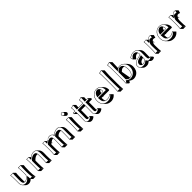

<svg xmlns="http://www.w3.org/2000/svg" viewBox="617 -2825 5020 5020"><g transform="rotate(-45 3127.0 -315.5)"><path d="M223.1 -46.4Q227.1 -46.4 230 -45.9Q282.7 -45.9 339.8 -113.3Q355.5 -132.3 367.2 -150.9V-249Q367.2 -363.3 357.9 -429.2L359.9 -432.1Q377.9 -429.2 407.2 -429.2Q436 -429.2 454.1 -432.1L456.1 -429.2L512.7 -372.6Q503.9 -312 503.4 -192.4V-135.3Q503.4 -34.7 520.5 56.6L463.9 0L461.9 2.9L518.6 59.6Q498.5 56.6 474.1 56.6Q461.4 56.6 439.5 59.6Q433.1 59.1 431.2 58.1L384.3 11.2Q328.6 66.4 270.5 66.4Q210.4 65.9 176.8 32.7L120.1 -23.9Q83.5 -61.5 83 -128.9V-249Q83 -365.2 74.2 -429.2L76.2 -432.1Q94.2 -429.2 123 -429.2Q151.9 -429.2 169.9 -432.1L171.9 -429.2L228.5 -372.6Q219.7 -311.5 219.7 -192.4V-93.3Q219.7 -65.9 223.1 -46.4ZM369.1 -87.9V-88.9L365.2 -91.8ZM356.4 -97.7 362.3 -106.4 378.9 -94.2 383.8 -7.3Q405.3 -10.3 417.5 -9.8Q435.1 -9.8 452.1 -8.3Q437 -99.1 437 -191.9V-249Q437 -364.3 444.8 -420.9Q425.3 -418.9 407.2 -418.9Q388.2 -418.9 369.1 -420.9Q377 -357.4 377 -249V-148.4L375.5 -146Q335.4 -78.6 279.3 -49.3Q252.9 -36.1 230 -36.1Q166.5 -36.1 155.8 -109.9Q153.3 -128.4 152.8 -149.9V-249Q152.8 -363.8 160.6 -420.9Q141.1 -418.9 123 -418.9Q104 -418.9 85 -420.9Q92.8 -358.9 92.8 -249V-128.9Q92.8 -25.9 173.8 -4.9Q192.9 -0.5 213.9 0Q280.8 0 340.8 -75.7Q349.6 -86.9 356.4 -97.7Z M1109.4 -123.5Q1109.4 -8.8 1118.2 56.6L1061.5 0L1059.6 2.9L1116.2 59.6Q1098.1 56.6 1069.3 56.6Q1040.5 56.6 1022.5 59.6L965.8 2.9L963.9 0Q972.7 -68.4 972.7 -180.2V-277.8Q972.7 -304.2 969.7 -321.8Q963.9 -322.3 957.5 -322.3Q897.5 -322.3 835.9 -265.1Q823.2 -252.9 812.5 -240.2V-123.5Q812.5 -7.3 821.3 56.6L764.6 0L762.7 2.9L819.3 59.6Q800.8 56.6 772.5 56.6Q743.7 56.6 725.6 59.6L668.9 2.9L667 0Q675.8 -62 675.8 -180.2V-234.9Q675.8 -373 667 -429.2L668.9 -432.1Q712.9 -427.7 750 -435.1Q752.9 -434.6 753.9 -433.6Q755.4 -430.7 755.9 -424.8L794.9 -385.7Q859.9 -438.5 930.7 -439Q987.8 -438.5 1017.6 -409.2L1074.2 -352.5Q1110.8 -314.5 1111.3 -224.6Q1111.3 -208.5 1110.4 -173.8Q1109.4 -139.2 1109.4 -123.5ZM758.3 -349.6 755.9 -352.1 757.8 -349.1ZM1043 -180.2Q1043 -196.3 1043.9 -231Q1044.9 -265.6 1044.9 -280.8Q1044.9 -394 984.9 -419.9Q961.9 -429.2 930.7 -429.2Q847.2 -429.2 776.9 -355Q770.5 -348.1 765.6 -342.3L756.8 -332.5L745.6 -349.1V-424.3Q713.9 -419.4 678.2 -421.4Q686 -362.3 685.5 -234.9V-180.2Q685.5 -65.9 678.2 -8.3Q697.8 -10.3 715.8 -9.8Q734.9 -9.8 753.4 -8.3Q745.6 -70.3 745.6 -180.2V-300.8L748 -303.7Q812 -378.9 886.7 -388.2Q894.5 -389.2 900.9 -389.2Q960.9 -389.2 976.1 -338.4Q982.9 -314.5 982.9 -277.8V-180.2Q982.9 -72.3 975.1 -8.3Q994.6 -10.3 1012.7 -9.8Q1031.7 -9.8 1050.8 -8.3Q1043 -71.8 1043 -180.2Z M1445.3 -278.8 1462.4 -238.8 1432.6 -269Q1418 -256.8 1406.2 -244.6V-123.5Q1406.2 -6.8 1415 56.6L1358.4 0L1356.4 2.9L1413.1 59.6Q1395 56.6 1366.2 56.6Q1337.4 56.6 1318.8 59.6L1262.7 2.9L1260.7 0Q1269.5 -62 1269.5 -180.2V-234.9Q1269.5 -373 1260.7 -429.2L1262.7 -432.1Q1306.6 -427.7 1343.3 -435.1Q1346.2 -434.6 1347.7 -433.6Q1349.6 -430.2 1349.6 -424.8L1406.2 -368.7L1411.1 -356.9Q1430.2 -427.2 1501 -437.5Q1511.2 -439 1520.5 -439Q1570.8 -438.5 1601.1 -408.7L1638.2 -371.6Q1709.5 -438.5 1795.4 -439Q1855.5 -438.5 1884.8 -409.7L1941.4 -353Q1975.6 -317.4 1976.1 -223.6V-123.5Q1976.1 -7.3 1984.9 56.6L1928.7 0L1926.3 2.9L1982.9 59.6Q1964.4 56.6 1936 56.6Q1907.2 56.6 1889.2 59.6L1832.5 2.9L1830.6 0Q1839.4 -62 1839.4 -180.2V-290Q1839.4 -307.6 1836.9 -321.3Q1827.1 -322.8 1815.9 -322.3Q1751 -322.3 1703.6 -277.3Q1695.8 -270 1689 -262.2Q1689.9 -249 1689.9 -224.6V-123.5Q1689.9 -7.3 1699.2 56.6L1642.6 0L1640.6 2.9L1697.3 59.6Q1679.2 56.6 1649.9 56.6Q1621.1 56.6 1603 59.6L1546.4 2.9L1544.4 0Q1553.2 -62 1553.7 -180.2V-290Q1553.7 -308.1 1550.8 -322.3Q1546.9 -322.3 1543.9 -322.3Q1502.4 -321.8 1445.3 -278.8ZM1339.4 -347.7V-424.3Q1307.6 -419.4 1272 -421.4Q1279.8 -362.3 1279.3 -234.9V-180.2Q1279.3 -65.9 1272 -8.3Q1291.5 -10.3 1309.6 -9.8Q1328.6 -9.8 1347.2 -8.3Q1339.4 -70.3 1339.4 -180.2V-305.2L1342.3 -308.1Q1410.2 -377.4 1472.7 -387.7Q1481 -388.7 1487.3 -389.2Q1552.7 -389.2 1562 -314Q1563.5 -302.2 1563.5 -290V-180.2Q1563.5 -65.9 1555.7 -8.3Q1575.2 -10.3 1593.3 -9.8Q1612.3 -9.8 1631.3 -8.3Q1623.5 -70.3 1623.5 -180.2V-280.8Q1623.5 -306.6 1622.6 -318.4L1622.1 -322.3L1625 -325.7Q1685.1 -388.2 1759.3 -389.2Q1841.3 -389.2 1848.6 -308.1Q1849.6 -298.8 1849.6 -290V-180.2Q1849.6 -65.9 1841.8 -8.3Q1861.3 -10.3 1879.4 -9.8Q1898.4 -9.8 1917.5 -8.3Q1909.7 -70.3 1909.7 -180.2V-279.8Q1909.7 -374.5 1875.5 -405.3Q1847.7 -428.7 1795.4 -429.2Q1705.6 -428.2 1633.8 -353L1620.1 -338.9L1616.7 -358.4Q1606.9 -411.1 1552.2 -425.3Q1536.6 -429.2 1520.5 -429.2Q1440.9 -428.2 1359.9 -342.3L1352.5 -334.5Z M2130.4 -597.2Q2130.4 -627.4 2158.7 -642.1Q2169.9 -647.5 2181.2 -647.9Q2201.7 -647 2216.8 -632.8L2273.4 -576.2Q2288.1 -560.1 2289.1 -540.5Q2289.1 -510.3 2260.3 -495.1Q2249 -489.7 2237.8 -489.3Q2217.3 -490.2 2202.1 -504.9L2145.5 -561.5Q2130.9 -577.6 2130.4 -597.2ZM2140.1 -234.9Q2140.1 -367.7 2131.3 -429.2L2133.3 -432.1Q2176.3 -428.7 2220.2 -433.1Q2226.1 -432.6 2227.5 -431.6L2284.2 -375Q2285.6 -372.1 2285.6 -366.2Q2276.9 -280.8 2276.9 -194.3V-123.5Q2276.9 -13.7 2285.6 56.6L2229.5 0L2227.1 2.9L2283.7 59.6Q2265.6 56.6 2236.8 56.6Q2208 56.6 2189.9 59.6L2133.3 2.9L2131.3 0Q2140.1 -68.4 2140.1 -180.2ZM2150.4 -234.9V-180.2Q2150.4 -72.8 2142.6 -8.3Q2162.1 -10.3 2180.2 -9.8Q2199.2 -9.8 2218.3 -8.3Q2210.4 -76.2 2210.4 -180.2V-251Q2210.4 -339.4 2219.2 -422.9Q2183.6 -419.9 2142.6 -421.4Q2150.4 -356.4 2150.4 -234.9ZM2140.1 -597.2Q2140.1 -571.8 2165 -560.1Q2173.3 -556.2 2181.2 -556.2Q2206.5 -556.2 2218.3 -580.6Q2222.2 -589.4 2222.2 -597.2Q2222.2 -622.6 2197.8 -634.3Q2189 -638.2 2181.2 -638.2Q2155.8 -638.2 2144 -613.3Q2140.1 -605 2140.1 -597.2Z M2745.1 -429.2Q2745.1 -508.8 2738.3 -549.8L2740.2 -553.2Q2770 -555.2 2811.5 -573.7Q2817.4 -576.2 2821.3 -578.1Q2826.2 -577.6 2828.1 -575.7Q2830.1 -572.3 2830.1 -567.9L2886.7 -511.2Q2882.3 -456.5 2882.3 -429.2H2932.1Q2936.5 -428.7 2938.5 -426.8Q2939.5 -424.3 2940.4 -422.9L2996.6 -366.2V-341.3Q2995.1 -329.1 2972.7 -328.6H2881.8V-185.5Q2881.8 -150.4 2879.9 -98.6Q2878.9 -67.4 2878.9 -55.7Q2878.9 -52.7 2878.9 -51.3Q2900.9 -54.7 2923.8 -67.9L2980.5 -11.2L2992.7 16.6Q2938.5 66.4 2877 66.4Q2842.3 65.9 2820.8 44.9L2764.2 -11.7Q2742.7 -34.7 2742.2 -68.8Q2742.2 -81.1 2743.2 -124Q2745.1 -196.3 2745.1 -231V-328.6H2680.7H2648.9H2589.8V-185.5Q2589.8 -150.4 2587.9 -98.1Q2586.9 -67.4 2586.9 -55.7Q2586.9 -52.7 2586.9 -51.3Q2608.9 -54.7 2631.8 -67.9L2688.5 -11.2L2700.7 16.6Q2647 66.4 2585 66.4Q2550.3 65.9 2528.8 44.9L2472.2 -11.7Q2450.7 -34.7 2450.2 -68.8Q2450.2 -81.1 2451.2 -124Q2453.1 -196.3 2453.1 -231V-328.6H2446.8L2390.1 -384.8Q2387.7 -385.3 2387.2 -385.7Q2386.7 -387.7 2386.2 -389.2V-424.8Q2387.7 -428.2 2389.2 -429.2H2453.1Q2453.1 -508.8 2446.3 -549.8L2448.2 -553.2Q2478 -555.7 2518.6 -573.2Q2524.9 -576.2 2529.3 -578.1Q2534.2 -577.6 2536.1 -575.7L2592.3 -519.5Q2594.2 -516.1 2594.7 -511.2Q2590.3 -456.1 2589.8 -429.2H2591.3H2640.1ZM2755.4 -429.2V-418.9H2523.4V-429.2Q2523.4 -505.4 2528.3 -566.9Q2485.8 -548.8 2469.7 -545.4Q2463.4 -544.4 2457.5 -543.9Q2463.4 -504.9 2463.4 -429.2V-418.9H2396V-395H2463.4V-231Q2463.4 -195.3 2461.4 -123.5Q2460.4 -81.5 2460.4 -68.8Q2460.4 -19 2502.4 -4.4Q2515.1 -0.5 2528.3 0Q2584.5 -1 2632.3 -42.5L2627 -53.7Q2598.6 -40 2563 -40Q2522.9 -40 2520.5 -99.1Q2520 -105.5 2520 -111.8Q2520 -124.5 2521.5 -155.8Q2523.4 -207.5 2523.4 -242.2V-395H2755.4V-231Q2755.4 -195.3 2753.4 -123.5Q2752.4 -81.5 2752.4 -68.8Q2752.4 -19 2794.4 -4.4Q2807.1 -0.5 2820.3 0Q2876.5 -1 2924.3 -42.5L2918.9 -53.7Q2890.6 -40 2855 -40Q2814.9 -40 2812.5 -99.1Q2812 -105.5 2812 -111.8Q2812 -124.5 2813.5 -155.8Q2815.4 -207.5 2815.4 -242.2V-395H2916Q2924.8 -395.5 2930.2 -398.4V-418.9H2815.4V-429.2Q2815.4 -505.4 2820.3 -566.9Q2777.3 -548.3 2760.3 -545.4Q2754.4 -544.4 2749.5 -543.9Q2755.4 -504.4 2755.4 -429.2Z M3408.2 -104 3428.2 -79.1 3484.9 -22.5Q3432.1 49.8 3343.8 64Q3326.7 66.4 3310.5 66.4Q3216.8 65.9 3161.1 11.2L3104.5 -45.4Q3099.1 -51.3 3095.2 -56.2Q3050.3 -110.8 3050.3 -209Q3050.3 -328.1 3135.3 -395.5Q3190.9 -439 3254.9 -439Q3330.6 -438.5 3375.5 -394L3432.1 -337.4Q3484.4 -284.2 3484.9 -193.4Q3482.9 -177.2 3466.8 -176.3H3256.8Q3254.9 -165 3254.4 -159.7L3237.8 -176.3H3194.8Q3195.3 -99.6 3211.9 -62Q3240.2 -49.3 3271 -48.8Q3357.4 -49.8 3408.2 -104ZM3329.6 -339.4Q3319.8 -342.3 3311.5 -342.3Q3293 -340.3 3276.4 -272.9H3325.2Q3338.4 -274.9 3339.4 -287.1Q3338.4 -315.9 3329.6 -339.4ZM3199.2 -68.8 3162.1 -106Q3169.9 -94.2 3178.7 -85.4Q3188.5 -75.7 3199.2 -68.8ZM3407.2 -88.9Q3353.5 -39.1 3271 -39.1Q3197.8 -39.1 3158.2 -93.8Q3155.3 -97.7 3153.8 -100.6Q3128.4 -142.6 3127.9 -232.9V-243.2H3410.2Q3417.5 -245.1 3418 -250Q3418 -352.1 3354.5 -399.4Q3314 -428.7 3254.9 -429.2Q3177.7 -429.2 3120.1 -368.2Q3060.5 -304.2 3060.1 -209Q3060.5 -113.8 3103 -62.5Q3155.8 -0.5 3253.9 0Q3344.7 0 3406.7 -68.8Q3411.6 -74.2 3415.5 -78.6ZM3129.4 -263.2 3131.3 -274.4Q3147 -369.6 3219.7 -400.9Q3239.3 -409.2 3254.9 -409.2Q3298.3 -409.2 3327.1 -365.7Q3348.6 -332 3349.1 -287.1Q3345.7 -265.6 3325.2 -263.2Z M3614.7 -200.2V-481.9Q3614.7 -625 3606 -674.8L3607.9 -678.2Q3653.8 -682.1 3694.8 -698.2Q3699.2 -697.8 3701.7 -695.8Q3703.6 -692.4 3704.1 -688L3760.3 -631.3Q3751.5 -509.3 3751.5 -443.4V-143.6Q3751.5 -8.8 3760.3 56.6L3704.1 0L3701.7 2.9L3758.3 59.6Q3740.2 56.6 3711.4 56.6Q3682.6 56.6 3664.6 59.6L3607.9 2.9L3606 0Q3614.7 -64.9 3614.7 -200.2ZM3625 -200.2Q3625 -72.3 3617.2 -8.3Q3636.7 -10.3 3654.8 -9.8Q3673.8 -9.8 3692.9 -8.3Q3685.1 -73.7 3685.1 -200.2V-500Q3685.1 -568.4 3693.8 -687Q3656.2 -672.9 3617.2 -668.9Q3625 -615.2 3625 -481.9Z M3994.6 -81.1Q4000 -74.7 4004.9 -69.3Q4011.2 -63 4017.1 -58.6ZM4193.8 -335.4Q4175.8 -342.3 4156.2 -342.3Q4113.3 -342.3 4071.3 -303.2Q4062 -294.4 4051.3 -283.2L4096.2 -30.8Q4209.5 -39.6 4214.4 -208Q4214.4 -216.3 4214.4 -224.1Q4214.4 -292 4193.8 -335.4ZM4051.3 -427.7Q4082 -439 4119.6 -439Q4190.4 -438 4243.2 -386.2L4299.3 -330.1Q4359.4 -268.6 4359.9 -175.3Q4359.9 -29.8 4259.3 33.7Q4207 65.9 4145 66.4Q4083.5 64.9 4026.9 17.6Q4010.7 47.9 3994.1 66.4Q3974.6 65.9 3966.3 58.6L3909.7 2Q3914.6 -25.4 3914.6 -73.2V-481.9Q3914.6 -608.4 3902.3 -674.8L3904.3 -678.2Q3950.2 -682.1 3991.7 -698.2Q3996.1 -697.8 3998 -695.8L4054.7 -639.2Q4056.6 -635.7 4057.1 -631.3Q4051.3 -552.7 4051.3 -443.4ZM3984.4 -500Q3984.4 -609.4 3990.2 -687Q3952.6 -672.9 3913.6 -668.9Q3924.3 -599.1 3924.3 -481.9V-73.2Q3924.3 -25.9 3920.4 -2.4Q3926.3 -0.5 3933.1 0Q3948.2 -18.1 3961.4 -43.5L3967.3 -54.7L3977.1 -46.4Q4033.2 -2.4 4088.4 0Q4182.6 0 4241.2 -68.8Q4293.5 -131.8 4293.5 -231.9Q4293.5 -332.5 4223.6 -390.6Q4176.8 -428.7 4119.6 -429.2Q4044.9 -428.2 4002 -382.3L3984.4 -363.3ZM3986.8 -74.7 3984.4 -77.6V-344.2L3987.3 -347.2Q4037.6 -398.9 4074.7 -406.7Q4086.9 -409.2 4099.6 -409.2Q4174.3 -409.2 4206.5 -330.6Q4224.1 -286.1 4224.6 -224.1Q4223.1 -21 4082.5 -20Q4037.1 -20 3994.1 -66.4Q3989.7 -70.8 3986.8 -74.7Z M4702.1 -47.9H4698.2L4704.1 -42Q4703.1 -45.4 4702.1 -47.9ZM4574.7 -42.5Q4583 -41 4592.3 -41Q4632.8 -41.5 4684.1 -80.1Q4697.8 -91.8 4698.2 -106L4699.7 -152.3L4673.8 -145.5Q4586.9 -122.1 4576.7 -66.4Q4575.2 -56.2 4574.7 -45.4Q4574.7 -43.5 4574.7 -42.5ZM4836.9 -41.5Q4844.7 -43 4852.1 -45.9L4908.7 10.7L4916.5 35.6Q4886.7 66.4 4836.4 66.4Q4800.8 65.4 4779.3 44.4L4748.5 13.7Q4694.8 58.1 4650.9 64.5Q4636.2 66.4 4618.7 66.4Q4553.7 65.9 4521.5 33.7L4464.8 -22.5Q4437.5 -50.8 4437 -98.1Q4437 -173.8 4530.3 -218.3Q4563 -233.9 4603 -243.2L4696.3 -264.2Q4702.6 -268.1 4703.1 -275.9Q4703.1 -310.5 4695.8 -334.5Q4682.1 -337.4 4663.6 -337.4Q4606 -335.9 4553.7 -252.4L4540.5 -253.4L4483.9 -310.1L4467.3 -377L4470.2 -380.9Q4540 -438.5 4617.2 -439Q4699.7 -438 4741.2 -397.5L4797.9 -340.8Q4838.4 -298.8 4838.9 -220.2Q4838.9 -215.8 4837.9 -174.8Q4835.9 -87.9 4835.9 -69.3Q4835.9 -53.7 4836.9 -41.5ZM4709.5 -58.1 4711.9 -50.8Q4728 -0.5 4780.3 0Q4822.8 -1 4848.6 -23.9L4845.7 -33.2Q4834.5 -30.8 4825.2 -30.3Q4800.3 -31.2 4789.1 -40.5Q4769.5 -60.1 4769.5 -126Q4769.5 -144 4771 -231.9Q4772 -272.5 4772 -276.9Q4770.5 -428.2 4617.2 -429.2Q4543 -428.7 4478 -374.5L4492.2 -319.8Q4546.9 -403.3 4606.9 -403.8Q4703.1 -403.8 4711.9 -299.3Q4712.9 -287.6 4712.9 -275.9Q4711.9 -259.8 4699.2 -254.4H4698.7L4605.5 -233.4Q4487.8 -207 4456.1 -137.7Q4447.3 -118.2 4447.3 -98.1Q4447.3 -6.3 4549.3 -0.5Q4556.2 0 4562 0Q4615.7 0 4655.3 -26.9Q4670.9 -37.6 4691.4 -55.7L4694.3 -58.1ZM4712.4 -238.3 4708 -106Q4707 -85.4 4689.9 -71.8Q4634.8 -31.2 4592.3 -30.8Q4539.6 -30.8 4516.6 -70.3Q4508.3 -85.9 4508.3 -102.1Q4508.3 -178.7 4601.6 -208Q4608.4 -210 4614.3 -211.4Z M5174.3 -255.4Q5152.3 -216.3 5152.3 -175.3V-123.5Q5152.3 -11.2 5161.1 56.6L5104.5 0L5102.5 2.9L5159.2 59.6Q5140.6 56.6 5112.3 56.6Q5083.5 56.6 5065.4 59.6L5008.8 2.9L5006.8 0Q5015.6 -63 5015.6 -180.2V-234.9Q5015.6 -373 5006.8 -429.2L5008.8 -432.1Q5052.7 -427.7 5089.8 -435.1Q5092.8 -434.6 5093.8 -433.6Q5095.7 -430.2 5095.7 -424.8L5133.8 -386.7Q5175.8 -437.5 5225.6 -439Q5239.7 -438.5 5261.7 -432.1L5265.6 -428.2L5322.3 -371.6L5302.2 -297.4L5294.4 -295.4Q5278.3 -309.1 5242.2 -309.6Q5210 -308.6 5187.5 -276.4L5209 -220.7ZM5085.9 -328.6V-424.3Q5054.2 -419.4 5018.1 -421.4Q5025.9 -362.3 5025.9 -234.9V-180.2Q5025.9 -67.4 5018.1 -8.3Q5037.6 -10.3 5055.7 -9.8Q5074.7 -9.8 5093.8 -8.3Q5085.9 -74.2 5085.9 -180.2V-231.9Q5085.9 -280.8 5118.7 -332.5Q5120.1 -335 5121.1 -336.4Q5147.5 -375 5185.5 -376Q5220.2 -375.5 5238.3 -364.3L5254.4 -423.8Q5236.3 -428.7 5225.6 -429.2Q5180.2 -429.2 5146.5 -386.7Q5129.9 -365.2 5107.4 -327.1L5102.1 -317.9Z M5726.6 -104 5746.6 -79.1 5803.2 -22.5Q5750.5 49.8 5662.1 64Q5645 66.4 5628.9 66.4Q5535.2 65.9 5479.5 11.2L5422.9 -45.4Q5417.5 -51.3 5413.6 -56.2Q5368.7 -110.8 5368.7 -209Q5368.7 -328.1 5453.6 -395.5Q5509.3 -439 5573.2 -439Q5648.9 -438.5 5693.8 -394L5750.5 -337.4Q5802.7 -284.2 5803.2 -193.4Q5801.3 -177.2 5785.2 -176.3H5575.2Q5573.2 -165 5572.8 -159.7L5556.2 -176.3H5513.2Q5513.7 -99.6 5530.3 -62Q5558.6 -49.3 5589.4 -48.8Q5675.8 -49.8 5726.6 -104ZM5647.9 -339.4Q5638.2 -342.3 5629.9 -342.3Q5611.3 -340.3 5594.7 -272.9H5643.6Q5656.7 -274.9 5657.7 -287.1Q5656.7 -315.9 5647.9 -339.4ZM5517.6 -68.8 5480.5 -106Q5488.3 -94.2 5497.1 -85.4Q5506.8 -75.7 5517.6 -68.8ZM5725.6 -88.9Q5671.9 -39.1 5589.4 -39.1Q5516.1 -39.1 5476.6 -93.8Q5473.6 -97.7 5472.2 -100.6Q5446.8 -142.6 5446.3 -232.9V-243.2H5728.5Q5735.8 -245.1 5736.3 -250Q5736.3 -352.1 5672.9 -399.4Q5632.3 -428.7 5573.2 -429.2Q5496.1 -429.2 5438.5 -368.2Q5378.9 -304.2 5378.4 -209Q5378.9 -113.8 5421.4 -62.5Q5474.1 -0.5 5572.3 0Q5663.1 0 5725.1 -68.8Q5730 -74.2 5733.9 -78.6ZM5447.8 -263.2 5449.7 -274.4Q5465.3 -369.6 5538.1 -400.9Q5557.6 -409.2 5573.2 -409.2Q5616.7 -409.2 5645.5 -365.7Q5667 -332 5667.5 -287.1Q5664.1 -265.6 5643.6 -263.2Z M6088.9 -255.4Q6066.9 -216.3 6066.9 -175.3V-123.5Q6066.9 -11.2 6075.7 56.6L6019 0L6017.1 2.9L6073.7 59.6Q6055.2 56.6 6026.9 56.6Q5998 56.6 5980 59.6L5923.3 2.9L5921.4 0Q5930.2 -63 5930.2 -180.2V-234.9Q5930.2 -373 5921.4 -429.2L5923.3 -432.1Q5967.3 -427.7 6004.4 -435.1Q6007.3 -434.6 6008.3 -433.6Q6010.3 -430.2 6010.3 -424.8L6048.3 -386.7Q6090.3 -437.5 6140.1 -439Q6154.3 -438.5 6176.3 -432.1L6180.2 -428.2L6236.8 -371.6L6216.8 -297.4L6209 -295.4Q6192.9 -309.1 6156.7 -309.6Q6124.5 -308.6 6102.1 -276.4L6123.5 -220.7ZM6000.5 -328.6V-424.3Q5968.8 -419.4 5932.6 -421.4Q5940.4 -362.3 5940.4 -234.9V-180.2Q5940.4 -67.4 5932.6 -8.3Q5952.1 -10.3 5970.2 -9.8Q5989.3 -9.8 6008.3 -8.3Q6000.5 -74.2 6000.5 -180.2V-231.9Q6000.5 -280.8 6033.2 -332.5Q6034.7 -335 6035.6 -336.4Q6062 -375 6100.1 -376Q6134.8 -375.5 6152.8 -364.3L6168.9 -423.8Q6150.9 -428.7 6140.1 -429.2Q6094.7 -429.2 6061 -386.7Q6044.4 -365.2 6022 -327.1L6016.6 -317.9Z"/></g></svg>

Font: Linux Biolinum Shadow O
Style: Regular
Weight: 400
Designer: Philipp H. Poll
Foundry: Philipp H. Poll
Version: Version 1.0.4